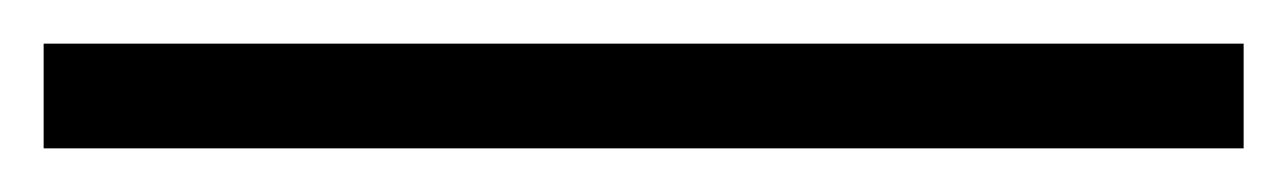

<svg xmlns="http://www.w3.org/2000/svg" viewBox="-20 56 590 88"><path d="M0 124V76H550V124Z"/></svg>

Font: Junicode SmExp
Style: Regular
Weight: 400
Width: 6
Designer: Peter S. Baker
Version: Version 2.205; ttfautohint (v1.8.4)